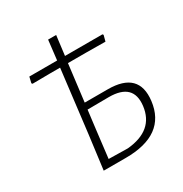

<svg xmlns="http://www.w3.org/2000/svg" viewBox="-163 -826 908 951"><g transform="rotate(-30 290.5 -350.0)"><path d="M158 0 183 -194 226 -550H172L68 -549L64 -554L72 -588H231L244 -700H290L276 -588H490L494 -583L485 -549L379 -550H271L245 -339H377Q554 -339 535 -181Q513 0 284 0ZM227 -197 208 -38 317 -36Q471 -50 487 -180Q502 -303 362 -303L240 -302Z"/></g></svg>

Font: Alegreya Sans SC Light
Style: Italic
Weight: 300
Italic angle: -7°
Designer: Juan Pablo del Peral
Foundry: Huerta Tipografica
Version: Version 2.007